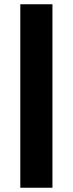

<svg xmlns="http://www.w3.org/2000/svg" viewBox="-20 -880 341 900"><path d="M75.2 0H225.8V-860H75.2Z"/></svg>

Font: Hussar
Style: BdWide
Weight: 700
Foundry: Cannot Into Space Fonts
Version: Version 2.00